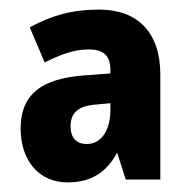

<svg xmlns="http://www.w3.org/2000/svg" viewBox="-20 -742 394 400"><path d="M187 -722C128 -722 86 -709 42 -685L73 -612C106 -628 133 -639 165 -639C196 -639 210 -626 210 -596V-589L172 -586C82 -582 23 -557 23 -474C23 -410 59 -362 121 -362C172 -362 203 -385 224 -424L242 -368H314V-587C314 -675 266 -722 187 -722ZM178 -524 210 -527V-513C210 -472 192 -442 161 -442C139 -442 127 -455 127 -479C127 -505 141 -521 178 -524Z"/></svg>

Font: Noto Sans Lao Looped Condensed ExtraBold
Style: Regular
Weight: 800
Width: 3
Designer: Mark Frömberg, Ben Mitchell
Foundry: The Fontpad Ltd
Version: Version 1.002